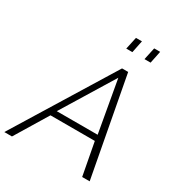

<svg xmlns="http://www.w3.org/2000/svg" viewBox="-253 -1057 1113 1196"><g transform="rotate(30 303.0 -459.0)"><path d="M394 -710H438L571 0H517L473 -234H154L12 0H-43ZM469 -276 403 -648 175 -276ZM355 -830 374 -918H417L399 -830ZM486 -830 505 -918H548L530 -830Z"/></g></svg>

Font: Raleway Light
Style: Italic
Weight: 300
Italic angle: -12°
Designer: Matt McInerney, Pablo Impallari, Rodrigo Fuenzalida
Foundry: Matt McInerney, Pablo Impallari, Rodrigo Fuenzalida
Version: Version 4.026